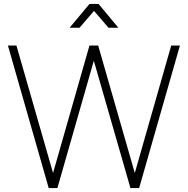

<svg xmlns="http://www.w3.org/2000/svg" viewBox="-20 -950 949 970"><path d="M332 -810H382L455 -895L528 -810H578L478 -930H432ZM226 0H270L454 -643L639 0H683L889 -720H845L661 -76L476 -720H432L248 -76L63 -720H20Z"/></svg>

Font: Hauora ExtraLight
Style: Regular
Weight: 200
Designer: Mikhail Sharanda
Foundry: WCYS & Co.
Version: Version 1.010